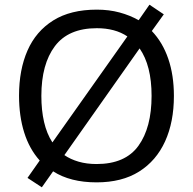

<svg xmlns="http://www.w3.org/2000/svg" viewBox="-20 -766 821 817"><path d="M720 -358Q720 -247 682.5 -164.5Q645 -82 572 -36Q499 10 391 10Q279 10 206 -37L158 31L97 -9L149 -83Q105 -132 83 -202Q61 -272 61 -359Q61 -469 97 -551Q133 -633 206.5 -679Q280 -725 392 -725Q444 -725 488.5 -713Q533 -701 570 -680L616 -746L677 -705L626 -634Q672 -586 696 -516Q720 -446 720 -358ZM625 -358Q625 -487 574 -560L254 -106Q280 -88 314.5 -78Q349 -68 391 -68Q513 -68 569 -145.5Q625 -223 625 -358ZM156 -358Q156 -297 167.5 -247Q179 -197 203 -160L522 -611Q470 -646 392 -646Q271 -646 213.5 -569.5Q156 -493 156 -358Z"/></svg>

Font: Noto Sans Sundanese
Style: Regular
Weight: 400
Designer: Monotype Design Team (Regular), Sérgio L. Martins (other weights)
Foundry: Monotype Imaging Inc.
Version: Version 2.003